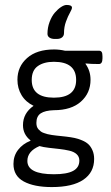

<svg xmlns="http://www.w3.org/2000/svg" viewBox="-20 -602 454 783"><path d="M251.7 -581.8Q273.5 -581.8 273.5 -570.7Q273.5 -564.8 265.4 -550.5Q257.2 -536.3 249.1 -514.1Q241 -491.9 241 -466.9Q241 -456.2 233.3 -449.7Q225.5 -443.1 210.9 -443.1H203.7Q189.9 -443.1 181.7 -448.7Q173.6 -454.2 173.6 -464.1Q173.6 -489.5 182.3 -512.7Q191 -535.9 203.5 -550.3Q216 -564.8 228.9 -573.3Q241.8 -581.8 251.7 -581.8ZM191.4 160.9Q118.9 160.9 76.9 138.1Q34.9 115.3 34.9 66.6Q34.9 33.3 53.9 8.9Q72.9 -15.5 103.8 -27.7L104.6 -29.3Q73.7 -53.5 73.7 -91.6Q73.7 -140.3 116.9 -170.4Q84.8 -185.9 68 -213.8Q51.1 -241.8 51.1 -276.7Q51.1 -330.6 90.6 -365.4Q130 -400.3 200.6 -400.3Q222.4 -400.3 244.9 -395.2H383.3Q391.2 -395.2 394.6 -390Q397.9 -384.9 397.9 -372.6V-363.9Q397.9 -340.9 383.3 -340.9Q351.2 -340.9 329.4 -343.2L328.6 -341.7Q349.2 -313.5 349.2 -276.7Q349.2 -222.4 309.9 -187.5Q270.7 -152.6 199.8 -152.6Q163.7 -151.4 146.1 -139.7Q128.4 -128 128.4 -100.7Q128.4 -92.7 130.4 -86.2Q132.4 -79.7 136.9 -74.7Q141.5 -69.8 146.3 -66Q151 -62.2 159.3 -59.5Q167.7 -56.7 174 -54.9Q180.3 -53.1 191.6 -51.5Q202.9 -49.9 209.9 -49.1Q216.8 -48.4 229.9 -47Q243 -45.6 250.1 -44.8Q269.9 -42.4 284.2 -39.4Q298.5 -36.5 314.5 -29.7Q330.6 -23 340.5 -13.7Q350.4 -4.4 357.1 10.9Q363.9 26.2 363.9 46.4Q363.9 101.1 319.9 131Q275.9 160.9 191.4 160.9ZM199.8 -203.7Q290.5 -203.7 290.5 -275.9Q290.5 -350 199.8 -350Q158.9 -350 134.2 -332.5Q109.4 -315.1 109.4 -275.9Q109.4 -203.7 199.8 -203.7ZM199.8 108.6Q252.9 108.6 278.2 94.9Q303.6 81.3 303.6 52.7Q303.6 36.9 292.5 26.8Q281.4 16.6 262.2 12.3Q243 7.9 223.1 5.7Q203.3 3.6 179.3 0.8Q155.4 -2 141.1 -6.3Q91.6 14.7 91.6 54.3Q91.6 108.6 199.8 108.6Z"/></svg>

Font: Jaldi
Style: Regular
Weight: 400
Designer: Pablo Cosgaya and Nicolas Silva
Foundry: Omnibus-Type
Version: Version 1.001;PS 001.001;hotconv 1.0.70;makeotf.lib2.5.58329